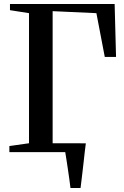

<svg xmlns="http://www.w3.org/2000/svg" viewBox="-20 -763 624 963"><path d="M193 -44.5H384V-21.5H193ZM333.5 180Q331 159 327.5 133.8Q324 108.5 320.2 83.2Q316.5 58 313 35.8Q309.5 13.5 307 -1.5L274.5 -44H410.5Q408 -24.5 405.2 -1.8Q402.5 21 400 45.2Q397.5 69.5 394.5 93.2Q391.5 117 389 139.2Q386.5 161.5 384 180ZM27 0V-30.5L125.5 -44.5V-697L30 -712V-743H555L562 -477.5H505.5L463.5 -697L244 -707V-44.5L390.5 -30.5V0Z"/></svg>

Font: Merriweather 96pt Medium
Style: Regular
Weight: 500
Version: Version 2.100